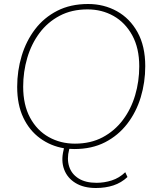

<svg xmlns="http://www.w3.org/2000/svg" viewBox="-20 -735 765 961"><path d="M352 11Q339 11 327 10L326 14Q314 60 326 98Q338 136 373 158Q408 180 463 180Q502 180 539.5 168Q577 156 607 127L618 151Q587 180 547.5 193Q508 206 460 206Q399 206 358 181Q317 156 301 113Q285 70 298 17L300 7Q234 -4 180.5 -43Q127 -82 96.5 -146.5Q66 -211 66 -300Q66 -381 88.5 -455.5Q111 -530 155.5 -588.5Q200 -647 266.5 -681Q333 -715 421 -715Q500 -715 565 -679Q630 -643 668.5 -573.5Q707 -504 707 -404Q707 -323 684.5 -248.5Q662 -174 617 -115.5Q572 -57 506 -23Q440 11 352 11ZM355 -16Q434 -16 494 -48Q554 -80 595 -134.5Q636 -189 656.5 -258.5Q677 -328 677 -403Q677 -494 642 -558Q607 -622 548.5 -655Q490 -688 418 -688Q339 -688 278.5 -656Q218 -624 177.5 -569.5Q137 -515 116.5 -445.5Q96 -376 96 -301Q96 -210 130.5 -146Q165 -82 224 -49Q283 -16 355 -16Z"/></svg>

Font: Prodigy Sans ExtraLight
Style: Italic
Weight: 200
Italic angle: -13°
Designer: Wei Huang
Foundry: Wei Huang
Version: Version 1.003; ttfautohint (v1.8.3)